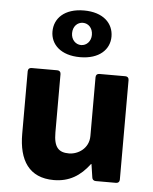

<svg xmlns="http://www.w3.org/2000/svg" viewBox="-54 -791 677 848"><g transform="rotate(5 285.0 -367.0)"><path d="M284.2 -539.1C370.1 -539.1 415 -585 415 -641.6C415 -700.2 370.1 -746.1 284.2 -746.1C198.2 -746.1 153.3 -700.2 153.3 -641.6C153.3 -585 198.2 -539.1 284.2 -539.1ZM284.2 -691.4C308.6 -691.4 328.1 -671.9 328.1 -641.6C328.1 -613.3 308.6 -592.8 284.2 -592.8C259.8 -592.8 240.2 -613.3 240.2 -641.6C240.2 -671.9 259.8 -691.4 284.2 -691.4ZM360.4 -457V-196.3C360.4 -140.6 312.5 -111.3 272.5 -111.3C227.5 -111.3 205.1 -131.8 205.1 -198.2V-457C205.1 -466.8 199.2 -472.7 189.5 -472.7H75.2C65.4 -472.7 59.6 -466.8 59.6 -457V-179.7C59.6 -62.5 106.4 11.7 215.8 11.7C284.2 11.7 333 -18.6 374 -73.2H376L384.8 -14.6C385.7 -5.9 391.6 0 401.4 0H491.2C501 0 506.8 -5.9 506.8 -15.6V-457C506.8 -466.8 501 -472.7 491.2 -472.7H376C366.2 -472.7 360.4 -466.8 360.4 -457Z"/></g></svg>

Font: Ed Sans Neue
Style: Bold
Weight: 700
Designer: Stephen Hutchings
Version: Version 1.004;PS 001.004;hotconv 1.0.88;makeotf.lib2.5.64775